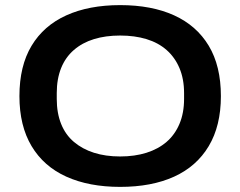

<svg xmlns="http://www.w3.org/2000/svg" viewBox="-20 -719 940 751"><path d="M450 12Q328 12 239.5 -28Q151 -68 103.5 -147.5Q56 -227 56 -343Q56 -461 103.5 -540Q151 -619 239.5 -659Q328 -699 450 -699Q573 -699 661 -659Q749 -619 796.5 -540Q844 -461 844 -343Q844 -227 796.5 -147.5Q749 -68 661 -28Q573 12 450 12ZM450 -107Q507 -107 553 -121.5Q599 -136 631.5 -164Q664 -192 682 -234.5Q700 -277 700 -332V-355Q700 -410 682 -452.5Q664 -495 631.5 -523.5Q599 -552 553 -566Q507 -580 450 -580Q393 -580 347.5 -566Q302 -552 269 -523.5Q236 -495 219 -452.5Q202 -410 202 -355V-332Q202 -277 219 -234.5Q236 -192 269 -164Q302 -136 347.5 -121.5Q393 -107 450 -107Z"/></svg>

Font: Archivo SemiExpanded SemiBold
Style: Regular
Weight: 600
Width: 6
Designer: Hector Gatti
Foundry: Omnibus-Type
Version: Version 2.001